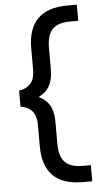

<svg xmlns="http://www.w3.org/2000/svg" viewBox="-60 -737 520 975"><g transform="rotate(-5 200.0 -250.0)"><path d="M321 200Q120 200 120 -1V-105Q120 -159 97 -182Q74 -205 40 -209V-291Q74 -295 97 -318Q120 -341 120 -394V-499Q120 -700 321 -700H370V-618H329Q267 -618 238.5 -589Q210 -560 210 -494V-391Q210 -370 207.5 -350Q205 -330 197.5 -312Q190 -294 176 -278.5Q162 -263 138 -251V-249Q162 -237 176 -222Q190 -207 197.5 -189.5Q205 -172 207.5 -151.5Q210 -131 210 -109V-6Q210 60 238.5 89Q267 118 329 118H370V200Z"/></g></svg>

Font: PT Root UI Medium
Style: Regular
Weight: 500
Designer: Vitaly Kuzmin
Foundry: ParaType Ltd.
Version: Version 2.001G